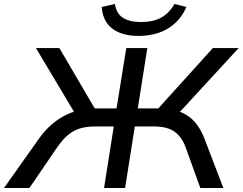

<svg xmlns="http://www.w3.org/2000/svg" viewBox="-46 -947 1222 967"><path d="M-26 0 149 -247Q180 -291 216.5 -322Q253 -353 294.5 -372Q336 -391 385 -396L338 -365L135 -705H253L441 -384L421 -401H541L590 -705H696L648 -401H772L736 -384L1026 -705H1156L843 -365L805 -396Q853 -391 886.5 -372Q920 -353 943.5 -322.5Q967 -292 984 -248L1079 0H963L889 -205Q869 -259 832 -284.5Q795 -310 731 -310H633L584 0H478L527 -310H429Q367 -310 324 -286Q281 -262 242 -205L102 0ZM651 -766Q596 -766 555.5 -782.5Q515 -799 492.5 -831Q470 -863 466 -912L533 -927Q540 -878 574 -857Q608 -836 664 -836Q723 -836 763.5 -857Q804 -878 833 -927L893 -912Q871 -862 835 -829.5Q799 -797 752.5 -781.5Q706 -766 651 -766Z"/></svg>

Font: Nunito Sans 7pt SemiExpanded Medium
Style: Italic
Weight: 500
Width: 6
Italic angle: -9°
Designer: Vernon Adams
Foundry: Vernon Adams
Version: Version 3.101;gftools[0.9.27]